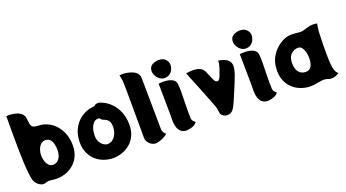

<svg xmlns="http://www.w3.org/2000/svg" viewBox="-59 -1401 3649 2027"><g transform="rotate(-20 1765.5 -387.5)"><path d="M593 -305Q602 -221 580 -161Q558 -101 516 -62Q474 -23 422 -4.5Q370 14 318 14Q294 14 259.5 9Q225 4 197 13Q188 16 180 18Q172 20 159 19Q147 18 128 8Q109 -2 92 -21.5Q75 -41 68 -68Q60 -98 54.5 -150.5Q49 -203 46 -268Q43 -333 42 -402.5Q41 -472 40.5 -538.5Q40 -605 40.5 -659Q41 -713 41 -747.5Q41 -782 40 -788Q55 -791 84.5 -789.5Q114 -788 146 -779.5Q178 -771 203 -751.5Q228 -732 234 -698Q239 -665 242.5 -634.5Q246 -604 268 -590Q276 -585 290.5 -582.5Q305 -580 321 -579Q394 -578 452.5 -541.5Q511 -505 548 -443.5Q585 -382 593 -305ZM329 -137Q364 -138 385.5 -157.5Q407 -177 417 -207Q427 -237 427 -268Q427 -300 420 -332.5Q413 -365 393.5 -387.5Q374 -410 338 -410Q309 -410 288 -389.5Q267 -369 256 -338.5Q245 -308 244 -279Q243 -251 252 -217.5Q261 -184 280.5 -160.5Q300 -137 329 -137Z M1229 -305Q1238 -221 1216 -161Q1194 -101 1151.5 -62Q1109 -23 1056.5 -4.5Q1004 14 952 14Q901 14 848.5 -4.5Q796 -23 754.5 -62Q713 -101 690.5 -161Q668 -221 677 -305Q686 -382 723.5 -440Q761 -498 819.5 -531.5Q878 -565 948 -569Q952 -570 956.5 -575.5Q961 -581 972.5 -585.5Q984 -590 1008 -588Q1065 -572 1112 -533Q1159 -494 1190.5 -436Q1222 -378 1229 -305ZM943 -146Q975 -146 998 -161Q1021 -176 1035 -199.5Q1049 -223 1055.5 -249Q1062 -275 1062 -296Q1062 -339 1048 -363Q1034 -387 984 -406Q970 -412 965 -422Q960 -432 950 -433Q917 -437 894 -415Q871 -393 859 -356Q847 -319 847 -276Q847 -233 863.5 -204Q880 -175 902.5 -160.5Q925 -146 943 -146Z M1328 -82Q1328 -90 1328 -125.5Q1328 -161 1328 -214Q1328 -267 1327.5 -330.5Q1327 -394 1327 -459Q1327 -524 1326.5 -582.5Q1326 -641 1325 -684Q1324 -725 1318 -752.5Q1312 -780 1311 -786Q1323 -788 1347 -787.5Q1371 -787 1400.5 -781.5Q1430 -776 1457 -764.5Q1484 -753 1502 -732.5Q1520 -712 1521 -681Q1522 -662 1522.5 -614.5Q1523 -567 1523.5 -503.5Q1524 -440 1525 -373.5Q1526 -307 1526.5 -248Q1527 -189 1527.5 -149.5Q1528 -110 1528 -103Q1528 -82 1539.5 -62.5Q1551 -43 1564 -38Q1558 -30 1537 -17Q1516 -4 1488.5 7Q1461 18 1433 21Q1410 23 1385.5 10.5Q1361 -2 1344.5 -26Q1328 -50 1328 -82Z M1756 -595Q1722 -594 1695.5 -614Q1669 -634 1655.5 -663.5Q1642 -693 1645 -720Q1650 -761 1682 -778Q1714 -795 1749 -796Q1799 -798 1827 -770Q1855 -742 1855 -706Q1855 -682 1844.5 -657Q1834 -632 1812 -614.5Q1790 -597 1756 -595ZM1862 -101Q1863 -83 1873.5 -70.5Q1884 -58 1899 -47Q1892 -38 1881 -28Q1870 -18 1848.5 -9.5Q1827 -1 1787 4Q1774 5 1754 1.5Q1734 -2 1714.5 -18.5Q1695 -35 1683 -71.5Q1671 -108 1673 -172Q1674 -183 1673.5 -215Q1673 -247 1672.5 -291Q1672 -335 1671.5 -382Q1671 -429 1670.5 -469.5Q1670 -510 1669.5 -535.5Q1669 -561 1669 -561Q1678 -562 1699.5 -563.5Q1721 -565 1747 -563Q1773 -561 1797.5 -553.5Q1822 -546 1839.5 -530Q1857 -514 1860 -487Q1865 -449 1864 -385.5Q1863 -322 1861 -247.5Q1859 -173 1862 -101Z M2342 -575Q2401 -566 2430.5 -547Q2460 -528 2469.5 -502.5Q2479 -477 2474.5 -446Q2470 -415 2459 -382Q2451 -357 2435.5 -319Q2420 -281 2403.5 -241Q2387 -201 2373 -169Q2359 -137 2354 -124Q2335 -80 2320.5 -54.5Q2306 -29 2291 -17Q2276 -5 2254 -2Q2226 2 2204 -8.5Q2182 -19 2170 -41Q2169 -43 2166 -61Q2163 -79 2160 -98.5Q2157 -118 2154 -124Q2143 -155 2125.5 -198.5Q2108 -242 2088.5 -292Q2069 -342 2049.5 -390Q2030 -438 2014 -477.5Q1998 -517 1988.5 -540.5Q1979 -564 1979 -564Q1994 -566 2021 -569Q2048 -572 2078.5 -570Q2109 -568 2136 -555Q2163 -542 2179 -513Q2184 -503 2192.5 -481.5Q2201 -460 2209 -442Q2215 -430 2221.5 -414Q2228 -398 2237 -386Q2246 -374 2258 -373Q2274 -372 2284.5 -386Q2295 -400 2301 -417.5Q2307 -435 2310 -443Q2319 -466 2327.5 -491.5Q2336 -517 2340.5 -539.5Q2345 -562 2342 -575Z M2668 -595Q2634 -594 2607.5 -614Q2581 -634 2567.5 -663.5Q2554 -693 2557 -720Q2562 -761 2594 -778Q2626 -795 2661 -796Q2711 -798 2739 -770Q2767 -742 2767 -706Q2767 -682 2756.5 -657Q2746 -632 2724 -614.5Q2702 -597 2668 -595ZM2774 -101Q2775 -83 2785.5 -70.5Q2796 -58 2811 -47Q2804 -38 2793 -28Q2782 -18 2760.5 -9.5Q2739 -1 2699 4Q2686 5 2666 1.5Q2646 -2 2626.5 -18.5Q2607 -35 2595 -71.5Q2583 -108 2585 -172Q2586 -183 2585.5 -215Q2585 -247 2584.5 -291Q2584 -335 2583.5 -382Q2583 -429 2582.5 -469.5Q2582 -510 2581.5 -535.5Q2581 -561 2581 -561Q2590 -562 2611.5 -563.5Q2633 -565 2659 -563Q2685 -561 2709.5 -553.5Q2734 -546 2751.5 -530Q2769 -514 2772 -487Q2777 -449 2776 -385.5Q2775 -322 2773 -247.5Q2771 -173 2774 -101Z M3443 -181Q3444 -159 3446.5 -127Q3449 -95 3459 -65Q3469 -35 3491 -17Q3466 0 3440 7.5Q3414 15 3389 11Q3382 9 3374 6.5Q3366 4 3352 0Q3329 -7 3298 -3Q3267 1 3233.5 7.5Q3200 14 3168 14Q3116 14 3064 -4.5Q3012 -23 2970 -62Q2928 -101 2906 -161Q2884 -221 2893 -305Q2899 -363 2926 -411.5Q2953 -460 2992.5 -495.5Q3032 -531 3076.5 -550.5Q3121 -570 3163 -569Q3195 -568 3212.5 -567Q3230 -566 3258 -562Q3275 -560 3301 -567Q3327 -574 3353.5 -582.5Q3380 -591 3399 -591Q3428 -592 3440 -589.5Q3452 -587 3460 -585Q3454 -567 3450 -531Q3446 -495 3444.5 -449.5Q3443 -404 3442 -355Q3441 -306 3441.5 -261Q3442 -216 3443 -181ZM3067 -273Q3069 -223 3085.5 -195.5Q3102 -168 3125.5 -157Q3149 -146 3171 -146Q3215 -145 3236 -180Q3257 -215 3256 -277Q3256 -294 3252.5 -317Q3249 -340 3240.5 -362Q3232 -384 3217.5 -399Q3203 -414 3180 -414Q3134 -414 3099.5 -380Q3065 -346 3067 -273Z"/></g></svg>

Font: Potta One
Style: Regular
Weight: 400
Designer: 108,108go
Foundry: Font Zone 108
Version: Version 1.000